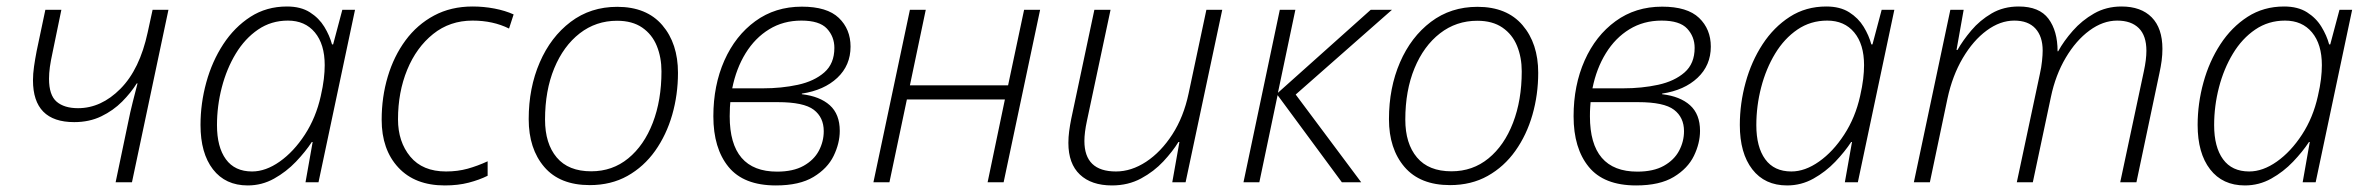

<svg xmlns="http://www.w3.org/2000/svg" viewBox="-20 -561 7290 591"><path d="M335.9 0 374 -182.1Q380.9 -216.8 388.7 -247.3Q396.5 -277.8 403.3 -304.2H400.9Q383.3 -275.9 356 -248.3Q328.6 -220.7 291.7 -202.9Q254.9 -185.1 208.5 -185.1Q81.5 -185.1 81.5 -314Q81.5 -333.5 84.7 -356Q87.9 -378.4 92.8 -403.8L119.6 -530.8H168.9L142.1 -400.9Q136.2 -374 133.5 -354.7Q130.9 -335.4 130.9 -318.4Q130.9 -268.1 154.3 -248Q177.7 -228 220.2 -228Q291.5 -228 350.8 -287.8Q410.2 -347.7 434.6 -461.4L449.7 -530.8H498.5L386.2 0Z M742.7 9.8Q673.8 9.8 635.5 -39.8Q597.2 -89.4 597.2 -176.3Q597.2 -242.7 615 -307.4Q632.8 -372.1 667.2 -424.8Q701.7 -477.5 751 -509.3Q800.3 -541 863.3 -541Q905.8 -541 933.8 -523.2Q961.9 -505.4 978.3 -478.5Q994.6 -451.7 1002 -424.3H1005.4L1033.7 -530.8H1072.8L960.4 0H920.4L942.4 -124H939.9Q920.4 -94.2 890.9 -63.2Q861.3 -32.2 823.7 -11.2Q786.1 9.8 742.7 9.8ZM755.9 -33.2Q797.9 -33.2 841.1 -63.7Q884.3 -94.2 918.5 -146.7Q952.6 -199.2 967.3 -265.1Q974.1 -294.9 976.8 -317.9Q979.5 -340.8 979.5 -360.4Q979.5 -424.8 949.2 -461.2Q918.9 -497.6 866.2 -497.6Q814.9 -497.6 774.4 -470Q733.9 -442.4 705.8 -396Q677.7 -349.6 662.8 -292.2Q647.9 -234.9 647.9 -175.8Q647.9 -108.4 675.3 -70.8Q702.6 -33.2 755.9 -33.2Z M1349.1 9.8Q1257.3 9.8 1206.1 -45.4Q1154.8 -100.6 1154.8 -192.4Q1154.8 -262.2 1173.6 -325.2Q1192.4 -388.2 1228.3 -436.8Q1264.2 -485.4 1316.2 -513.2Q1368.2 -541 1434.6 -541Q1468.8 -541 1502 -534.7Q1535.2 -528.3 1561 -516.6L1546.9 -473.1Q1497.6 -497.6 1434.6 -497.6Q1364.7 -497.6 1313.2 -456.3Q1261.7 -415 1233.4 -346.2Q1205.1 -277.3 1205.1 -193.8Q1205.1 -124.5 1242.9 -78.9Q1280.8 -33.2 1353 -33.2Q1388.7 -33.2 1419.4 -41.7Q1450.2 -50.3 1481 -64.5V-20Q1455.6 -7.3 1422.9 1.2Q1390.1 9.8 1349.1 9.8Z M1795.4 8.8Q1703.1 8.8 1655.3 -47.1Q1607.4 -103 1607.4 -194.3Q1607.4 -290.5 1641.4 -368.9Q1675.3 -447.3 1736.6 -493.7Q1797.9 -540 1879.9 -540Q1970.2 -540 2018.6 -483.6Q2066.9 -427.2 2066.9 -336.9Q2066.9 -269.5 2049.1 -207.5Q2031.2 -145.5 1996.6 -96.7Q1961.9 -47.9 1911.4 -19.5Q1860.8 8.8 1795.4 8.8ZM1799.8 -33.7Q1865.2 -33.7 1913.8 -73.5Q1962.4 -113.3 1989.3 -182.9Q2016.1 -252.4 2016.1 -341.3Q2016.1 -384.3 2001.7 -419.7Q1987.3 -455.1 1956.8 -476.1Q1926.3 -497.1 1879.4 -497.1Q1814.5 -497.1 1764.4 -458.3Q1714.4 -419.4 1686 -350.8Q1657.7 -282.2 1657.7 -192.9Q1657.7 -119.1 1693.6 -76.4Q1729.5 -33.7 1799.8 -33.7Z M2368.2 9.8Q2269 9.8 2222.4 -47.4Q2175.8 -104.5 2175.8 -203.1Q2175.8 -298.3 2209.7 -374.8Q2243.7 -451.2 2304.9 -495.8Q2366.2 -540.5 2448.2 -540.5Q2525.9 -540.5 2562 -505.9Q2598.1 -471.2 2598.1 -417.5Q2598.1 -359.9 2557.4 -321.5Q2516.6 -283.2 2448.2 -272.9V-271Q2503.4 -264.6 2534.2 -237.1Q2564.9 -209.5 2564.9 -158.2Q2564.9 -120.1 2546.1 -81.3Q2527.3 -42.5 2484.1 -16.4Q2440.9 9.8 2368.2 9.8ZM2233.9 -289.1H2328.1Q2385.7 -289.1 2436 -300Q2486.3 -311 2517.3 -338.1Q2548.3 -365.2 2548.3 -413.6Q2548.3 -448.2 2525.4 -472.9Q2502.4 -497.6 2446.8 -497.6Q2391.1 -497.6 2347.7 -470.9Q2304.2 -444.3 2275.1 -397.2Q2246.1 -350.1 2233.9 -289.1ZM2372.1 -32.7Q2421.4 -32.7 2453.4 -50.5Q2485.4 -68.4 2500.5 -96.9Q2515.6 -125.5 2515.6 -157.2Q2515.6 -199.7 2484.9 -223.1Q2454.1 -246.6 2374 -246.6H2228Q2227.5 -241.2 2226.8 -230.5Q2226.1 -219.7 2226.1 -203.1Q2226.1 -32.7 2372.1 -32.7Z M2668.5 0 2780.8 -530.8H2829.6L2780.8 -298.3H3083L3132.3 -530.8H3181.6L3069.3 0H3020L3073.2 -254.9H2771.5L2717.8 0Z M3402.8 9.8Q3339.4 9.8 3304 -23.7Q3268.6 -57.1 3268.6 -121.1Q3268.6 -138.7 3271 -157Q3273.4 -175.3 3277.3 -194.8L3348.6 -530.8H3398.4L3325.7 -189Q3317.9 -152.8 3317.9 -127Q3317.9 -33.2 3415 -33.2Q3462.4 -33.2 3508.1 -63.2Q3553.7 -93.3 3588.6 -147.2Q3623.5 -201.2 3638.7 -273.4L3693.4 -530.8H3742.2L3629.4 0H3588.4L3610.4 -124H3607.4Q3589.8 -95.2 3561 -64.2Q3532.2 -33.2 3492.4 -11.7Q3452.6 9.8 3402.8 9.8Z M3807.6 0 3919.4 -530.8H3967.3L3913.6 -275.4L4199.2 -530.8H4264.6L3968.3 -270L4169.9 0H4110.4L3912.6 -268.1L3856.4 0Z M4443.4 8.8Q4351.1 8.8 4303.2 -47.1Q4255.4 -103 4255.4 -194.3Q4255.4 -290.5 4289.3 -368.9Q4323.2 -447.3 4384.5 -493.7Q4445.8 -540 4527.8 -540Q4618.2 -540 4666.5 -483.6Q4714.8 -427.2 4714.8 -336.9Q4714.8 -269.5 4697 -207.5Q4679.2 -145.5 4644.5 -96.7Q4609.9 -47.9 4559.3 -19.5Q4508.8 8.8 4443.4 8.8ZM4447.8 -33.7Q4513.2 -33.7 4561.8 -73.5Q4610.4 -113.3 4637.2 -182.9Q4664.1 -252.4 4664.1 -341.3Q4664.1 -384.3 4649.7 -419.7Q4635.3 -455.1 4604.7 -476.1Q4574.2 -497.1 4527.3 -497.1Q4462.4 -497.1 4412.4 -458.3Q4362.3 -419.4 4334 -350.8Q4305.7 -282.2 4305.7 -192.9Q4305.7 -119.1 4341.6 -76.4Q4377.4 -33.7 4447.8 -33.7Z M5016.1 9.8Q4917 9.8 4870.4 -47.4Q4823.7 -104.5 4823.7 -203.1Q4823.7 -298.3 4857.7 -374.8Q4891.6 -451.2 4952.9 -495.8Q5014.2 -540.5 5096.2 -540.5Q5173.8 -540.5 5210 -505.9Q5246.1 -471.2 5246.1 -417.5Q5246.1 -359.9 5205.3 -321.5Q5164.6 -283.2 5096.2 -272.9V-271Q5151.4 -264.6 5182.1 -237.1Q5212.9 -209.5 5212.9 -158.2Q5212.9 -120.1 5194.1 -81.3Q5175.3 -42.5 5132.1 -16.4Q5088.9 9.8 5016.1 9.8ZM4881.8 -289.1H4976.1Q5033.7 -289.1 5084 -300Q5134.3 -311 5165.3 -338.1Q5196.3 -365.2 5196.3 -413.6Q5196.3 -448.2 5173.3 -472.9Q5150.4 -497.6 5094.7 -497.6Q5039.1 -497.6 4995.6 -470.9Q4952.1 -444.3 4923.1 -397.2Q4894 -350.1 4881.8 -289.1ZM5020 -32.7Q5069.3 -32.7 5101.3 -50.5Q5133.3 -68.4 5148.4 -96.9Q5163.6 -125.5 5163.6 -157.2Q5163.6 -199.7 5132.8 -223.1Q5102.1 -246.6 5022 -246.6H4876Q4875.5 -241.2 4874.8 -230.5Q4874 -219.7 4874 -203.1Q4874 -32.7 5020 -32.7Z M5481 9.8Q5412.1 9.8 5373.8 -39.8Q5335.4 -89.4 5335.4 -176.3Q5335.4 -242.7 5353.3 -307.4Q5371.1 -372.1 5405.5 -424.8Q5439.9 -477.5 5489.3 -509.3Q5538.6 -541 5601.6 -541Q5644 -541 5672.1 -523.2Q5700.2 -505.4 5716.6 -478.5Q5732.9 -451.7 5740.2 -424.3H5743.7L5772 -530.8H5811L5698.7 0H5658.7L5680.7 -124H5678.2Q5658.7 -94.2 5629.2 -63.2Q5599.6 -32.2 5562 -11.2Q5524.4 9.8 5481 9.8ZM5494.1 -33.2Q5536.1 -33.2 5579.3 -63.7Q5622.6 -94.2 5656.7 -146.7Q5690.9 -199.2 5705.6 -265.1Q5712.4 -294.9 5715.1 -317.9Q5717.8 -340.8 5717.8 -360.4Q5717.8 -424.8 5687.5 -461.2Q5657.2 -497.6 5604.5 -497.6Q5553.2 -497.6 5512.7 -470Q5472.2 -442.4 5444.1 -396Q5416 -349.6 5401.1 -292.2Q5386.2 -234.9 5386.2 -175.8Q5386.2 -108.4 5413.6 -70.8Q5440.9 -33.2 5494.1 -33.2Z M5871.1 0 5983.4 -530.8H6024.4L6002.4 -407.2H6005.4Q6021.5 -436 6047.9 -467.3Q6074.2 -498.5 6110.6 -519.8Q6147 -541 6193.8 -541Q6257.3 -541 6285.4 -503.4Q6313.5 -465.8 6313.5 -403.3H6315.4Q6332.5 -434.6 6360.4 -466.3Q6388.2 -498 6425.8 -519.5Q6463.4 -541 6510.3 -541Q6570.3 -541 6603.3 -507.6Q6636.2 -474.1 6636.2 -410.6Q6636.2 -392.6 6633.8 -374Q6631.3 -355.5 6627 -335.9L6556.2 0H6506.3L6579.1 -341.8Q6586.9 -377.9 6586.9 -404.8Q6586.9 -451.2 6563.5 -474.4Q6540 -497.6 6497.1 -497.6Q6453.1 -497.6 6411.6 -467Q6370.1 -436.5 6338.6 -383.3Q6307.1 -330.1 6293 -262.7L6237.3 0H6188L6258.8 -332.5Q6263.7 -354 6265.6 -373.3Q6267.6 -392.6 6267.6 -405.3Q6267.6 -448.7 6245.4 -473.1Q6223.1 -497.6 6180.2 -497.6Q6136.7 -497.6 6095.2 -467Q6053.7 -436.5 6021.7 -382.3Q5989.7 -328.1 5974.6 -257.8L5920.4 0Z M6890.1 9.8Q6821.3 9.8 6783 -39.8Q6744.6 -89.4 6744.6 -176.3Q6744.6 -242.7 6762.5 -307.4Q6780.3 -372.1 6814.7 -424.8Q6849.1 -477.5 6898.4 -509.3Q6947.8 -541 7010.7 -541Q7053.2 -541 7081.3 -523.2Q7109.4 -505.4 7125.7 -478.5Q7142.1 -451.7 7149.4 -424.3H7152.8L7181.2 -530.8H7220.2L7107.9 0H7067.9L7089.8 -124H7087.4Q7067.9 -94.2 7038.3 -63.2Q7008.8 -32.2 6971.2 -11.2Q6933.6 9.8 6890.1 9.8ZM6903.3 -33.2Q6945.3 -33.2 6988.5 -63.7Q7031.7 -94.2 7065.9 -146.7Q7100.1 -199.2 7114.7 -265.1Q7121.6 -294.9 7124.3 -317.9Q7127 -340.8 7127 -360.4Q7127 -424.8 7096.7 -461.2Q7066.4 -497.6 7013.7 -497.6Q6962.4 -497.6 6921.9 -470Q6881.3 -442.4 6853.3 -396Q6825.2 -349.6 6810.3 -292.2Q6795.4 -234.9 6795.4 -175.8Q6795.4 -108.4 6822.8 -70.8Q6850.1 -33.2 6903.3 -33.2Z"/></svg>

Font: Open Sans Light
Style: Italic
Weight: 300
Italic angle: -12°
Designer: Monotype Design Team
Foundry: Monotype Imaging Inc.
Version: Version 3.003; ttfautohint (v1.8.4)